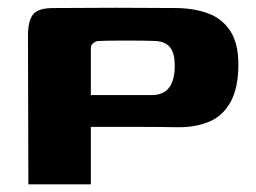

<svg xmlns="http://www.w3.org/2000/svg" viewBox="-20 -481 669 501"><path d="M54 0Q54 -97 53.5 -194Q53 -291 53 -388Q53 -426 66 -443Q79 -460 119 -460Q171 -460 226.5 -460.5Q282 -461 337 -460.5Q392 -460 443 -460Q489 -459 524.5 -445.5Q560 -432 581 -400Q602 -368 602 -313Q602 -253 582.5 -216.5Q563 -180 528 -164.5Q493 -149 447 -149Q387 -150 323 -150Q259 -150 200 -150Q200 -187 200 -204.5Q200 -222 205 -227.5Q210 -233 223 -233Q244 -233 270 -233Q296 -233 324 -233Q352 -233 377 -233Q395 -233 408 -240.5Q421 -248 428.5 -265Q436 -282 436 -309Q436 -341 424.5 -356.5Q413 -372 387 -374Q360 -375 334.5 -375Q309 -375 284 -375Q259 -375 237 -374Q231 -374 224 -369Q217 -364 217 -356Q217 -267 217 -178.5Q217 -90 217 0Z"/></svg>

Font: r_Genos
Style: Bold
Weight: 700
Designer: Robert E. Leuschke
Foundry: Robert E. Leuschke
Version: Version 2.000;June 29, 2024;FontCreator 14.0.0.2814 32-bit